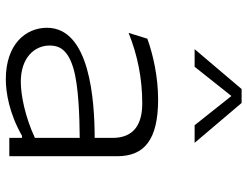

<svg xmlns="http://www.w3.org/2000/svg" viewBox="-115 -723 850 660"><g transform="rotate(90 310.0 -393.0)"><path d="M517 0V-371C517 -464 460.5 -511.5 322 -511.5C244.5 -511.5 168.5 -494.5 113 -474.5L93 -410C170 -441 250 -457 335.5 -457C403 -457 454 -431.5 454 -355V-293.5C324 -293 75.5 -277 75.5 -129.5C75.5 -55.5 133 12 252.5 12C298.5 12 370.5 0 446.5 -43.5H454V0ZM136.5 -139C136.5 -170 149 -201 215.5 -220.5C275 -238 380.5 -241.5 454 -242V-88C382 -54.5 307.5 -39.5 261 -39.5C180 -39.5 136.5 -85 136.5 -139ZM149 -637H209.5L310 -763.5L410.5 -637H471L334 -798.5H286Z"/></g></svg>

Font: Monaspace Argon ExtraLight
Style: Regular
Weight: 200
Designer: Riley Cran & the Lettermatic Team
Foundry: Lettermatic
Version: Version 1.000 (Monaspace Argon)